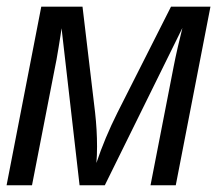

<svg xmlns="http://www.w3.org/2000/svg" viewBox="-21 -548 643 568"><path d="M424.3 0 493.2 -353.5Q497.1 -374 505.1 -409.2Q513.2 -444.3 518.6 -465.3L289.1 0H214.4L161.1 -464.4Q159.7 -452.1 152.3 -407.5Q145 -362.8 142.6 -353.5L73.7 0H-1.5L101.1 -528.3H223.1L260.3 -215.3Q266.1 -163.6 266.1 -114.3Q266.1 -88.4 264.2 -65.9Q288.6 -139.2 326.7 -215.3L484.9 -528.3H601.6L499 0Z"/></svg>

Font: Liberation Mono
Style: Italic
Weight: 400
Italic angle: -12°
Monospace: yes
Designer: Steve Matteson
Foundry: Ascender Corporation
Version: Version 2.1.5